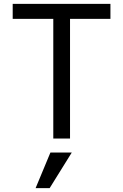

<svg xmlns="http://www.w3.org/2000/svg" viewBox="-20 -720 640 998"><path d="M257 0H344V-622H554V-700H46V-622H257ZM353 73H242L165 258H238Z"/></svg>

Font: CommitMono
Style: 400Regular
Weight: 400
Monospace: yes
Designer: Eigil Nikolajsen
Foundry: Eigil Nikolajsen
Version: Version 1.143